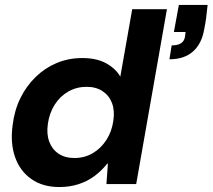

<svg xmlns="http://www.w3.org/2000/svg" viewBox="-20 -742 857 774"><path d="M219 12Q152 12 106 -20.5Q60 -53 40.5 -109.5Q21 -166 31 -238Q38 -297 62 -346Q86 -395 123.5 -431.5Q161 -468 208.5 -488Q256 -508 312 -508Q370 -508 408.5 -486.5Q447 -465 465 -433L513 -705H653L529 0H409L415 -82H412Q389 -53 360.5 -32Q332 -11 296.5 0.5Q261 12 219 12ZM280 -105Q321 -105 354 -124.5Q387 -144 409 -178Q431 -212 437 -256Q443 -296 431.5 -326.5Q420 -357 393.5 -374.5Q367 -392 329 -392Q289 -392 255.5 -373Q222 -354 200.5 -320Q179 -286 173 -243Q167 -202 178.5 -171Q190 -140 216 -122.5Q242 -105 280 -105ZM663 -503 672 -559Q696 -559 709.5 -567.5Q723 -576 726 -595L728 -613H681L701 -722H817Q814 -693 811 -670Q808 -647 803 -623Q793 -565 757.5 -534Q722 -503 663 -503Z"/></svg>

Font: DM Sans 36pt ExtraBold
Style: Italic
Weight: 800
Italic angle: -10°
Designer: Colophon Foundry, Jonny Pinhorn
Foundry: Colophon Foundry
Version: Version 4.004;gftools[0.9.30]